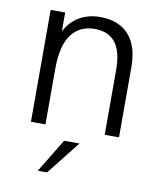

<svg xmlns="http://www.w3.org/2000/svg" viewBox="-80 -564 697 833"><g transform="rotate(10 268.5 -148.0)"><path d="M77 -493H141V-410Q164 -454 203.5 -477Q243 -500 295 -500Q376 -500 420.5 -451.5Q465 -403 465 -308V0H402V-285Q402 -367 371.5 -406Q341 -445 280 -445Q214 -445 177.5 -396Q141 -347 141 -244V0H77ZM233 56H301L184 204H143Z"/></g></svg>

Font: Hanken Grotesk Light
Style: Regular
Weight: 300
Designer: Alfredo Marco Pradil
Foundry: Hanken Design Co.
Version: Version 3.014